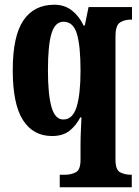

<svg xmlns="http://www.w3.org/2000/svg" viewBox="-20 -566 588 813"><path d="M233 227V174H255Q281 174 301 163.5Q321 153 321 111V48Q321 19 322.5 -14Q324 -47 325 -69H320Q302 -34 274 -12Q246 10 200 10Q121 10 77.5 -57Q34 -124 34 -269Q34 -413 79 -479.5Q124 -546 210 -546Q253 -546 284 -522Q315 -498 334 -458H339L355 -536H539V-483H534Q508 -483 488.5 -471Q469 -459 469 -412V111Q469 153 488.5 163.5Q508 174 536 174H538V227ZM248 -60Q288 -60 304.5 -113.5Q321 -167 321 -267Q321 -372 305.5 -423Q290 -474 249 -474Q213 -474 198 -424Q183 -374 183 -268Q183 -166 198 -113Q213 -60 248 -60Z"/></svg>

Font: Noto Serif Ethiopic ExtraCondensed ExtraBold
Style: Regular
Weight: 800
Width: 2
Designer: Monotype Design Team
Foundry: Monotype Imaging Inc.
Version: Version 2.102; ttfautohint (v1.8.4.7-5d5b)